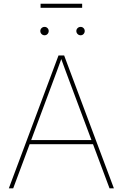

<svg xmlns="http://www.w3.org/2000/svg" viewBox="-20 -1031 672 1051"><path d="M28.3 0 300.3 -727.5H331.1L603.5 0H579.6L368.7 -563.5Q354 -602.5 339.6 -641.6Q325.2 -680.7 311 -719.7H319.8Q305.7 -680.7 291.3 -641.6Q276.9 -602.5 262.2 -563.5L52.2 0ZM135.7 -241.7V-264.2H496.6V-241.7ZM421.4 -837.9Q411.6 -837.9 404.8 -844.7Q397.9 -851.6 397.9 -861.3Q397.9 -870.6 404.8 -877.2Q411.6 -883.8 421.4 -883.8Q430.7 -883.8 437.3 -877.2Q443.8 -870.6 443.8 -861.3Q443.8 -851.6 437.3 -844.7Q430.7 -837.9 421.4 -837.9ZM224.1 -837.9Q214.4 -837.9 207.5 -844.7Q200.7 -851.6 200.7 -861.3Q200.7 -870.6 207.5 -877.2Q214.4 -883.8 224.1 -883.8Q233.4 -883.8 240 -877.2Q246.6 -870.6 246.6 -861.3Q246.6 -851.6 240 -844.7Q233.4 -837.9 224.1 -837.9ZM429.7 -1010.7V-988.3H202.1V-1010.7Z"/></svg>

Font: Inter 17pt Thin
Style: Regular
Weight: 250
Version: Version 4.001;git-66647c0bb